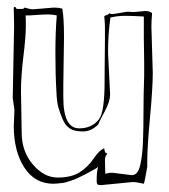

<svg xmlns="http://www.w3.org/2000/svg" viewBox="-20 -535 490 558"><path d="M369 -500 403 -503Q414 -503 422 -497Q420 -473 420 -458L424 -323Q424 -280 416 -194Q408 -108 408 -69V-51Q400 -4 398 -1Q376 -6 366 -6L274 3Q265 3 263 0.5Q261 -2 261 -8V-14Q261 -35 265 -50Q261 -46 251 -41Q241 -36 232.5 -31Q224 -26 220 -24.5Q216 -23 207.5 -18.5Q199 -14 193.5 -12.5Q188 -11 180 -8Q172 -5 166 -4Q146 -1 135 -1Q81 -1 50.5 -48.5Q20 -96 20 -169L22 -215L17 -250L21 -460L20 -510V-513Q22 -515 23.5 -515Q25 -515 26.5 -512Q28 -509 29 -509H43Q50 -509 51 -513Q68 -508 76 -508L137 -513Q150 -513 161 -510Q166 -485 166 -426L164 -289V-252Q164 -162 210 -162Q248 -162 268 -189Q284 -210 284 -300Q284 -310 284 -315L285 -419V-456Q285 -469 283 -487Q284 -490 290.5 -491.5Q297 -493 297 -497Q300 -494 308 -494L350 -501ZM399 -315V-355L398 -425V-487Q366 -489 343.5 -489Q321 -489 301 -484Q294 -438 294 -382L300 -261Q300 -240 284 -210.5Q268 -181 266 -174Q246 -153 221 -153Q196 -153 183 -161.5Q170 -170 162 -188.5Q154 -207 149.5 -223.5Q145 -240 144 -268Q141 -316 141 -379.5Q141 -443 145 -490Q134 -493 120 -493Q106 -493 86.5 -491.5Q67 -490 54 -490Q55 -487 55 -473V-456Q55 -428 48 -371Q41 -314 41 -270L43 -150Q43 -95 75.5 -57Q108 -19 147.5 -19Q187 -19 211 -34Q235 -49 252 -74Q269 -99 283 -104Q283 -98 286 -92Q291 -89 292 -88Q285 -81 285 -70Q285 -59 285.5 -47.5Q286 -36 286 -30Q295 -33 306 -33L363 -26Q381 -26 387.5 -55Q394 -84 395.5 -122.5Q397 -161 397 -209Q397 -257 399 -315Z"/></svg>

Font: Londrina Sketch
Style: Regular
Weight: 400
Designer: Marcelo Magalhaes
Foundry: Marcelo Magalhaes
Version: Version 1.001 2011